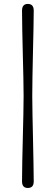

<svg xmlns="http://www.w3.org/2000/svg" viewBox="-20 -800 284 976"><path d="M100 -312Q100 -349.5 98.8 -405.2Q97.5 -461 96 -523.5Q94.5 -586 93.2 -644.8Q92 -703.5 92 -746Q92 -780 121.5 -780Q151.5 -780 151.5 -746Q151.5 -709 150.2 -652Q149 -595 147.5 -531.2Q146 -467.5 145 -409.5Q144 -351.5 144 -312Q144 -273 145.2 -214.8Q146.5 -156.5 147.8 -93Q149 -29.5 150.2 27.8Q151.5 85 151.5 122Q151.5 155.5 121.5 155.5Q92 155.5 92 122Q92 79.5 93.2 21Q94.5 -37.5 96 -100.2Q97.5 -163 98.8 -219Q100 -275 100 -312Z"/></svg>

Font: Fraunces 9pt S100 Light
Style: Regular
Weight: 300
Version: Version 1.000; ttfautohint (v1.8.3)